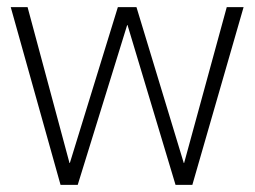

<svg xmlns="http://www.w3.org/2000/svg" viewBox="-20 -516 711 536"><path d="M149 0 10 -496H57L174 -61H175L309 -496H361L493 -61H494L613 -496H660L517 0H470L336 -446H335L197 0Z"/></svg>

Font: DM Sans 36pt ExtraLight
Style: Regular
Weight: 250
Designer: Colophon Foundry, Jonny Pinhorn
Foundry: Colophon Foundry
Version: Version 4.004;gftools[0.9.30]